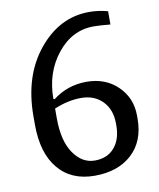

<svg xmlns="http://www.w3.org/2000/svg" viewBox="-78 -734 670 807"><g transform="rotate(-10 256.5 -330.0)"><path d="M146 -296.4V-254.4Q146 -158.2 182.6 -105.2Q219.2 -52.2 272.9 -52.2Q326.7 -52.2 356.9 -87.4Q387.2 -122.6 387.2 -181.6V-189.5Q387.2 -250 352.3 -285.6Q317.4 -321.3 261.2 -321.3Q205.1 -321.3 146 -296.4ZM480 -208.5V-194.3Q480 -98.1 420.7 -43.7Q361.3 10.7 261.7 10.7Q162.1 10.7 106.4 -56.2Q50.8 -123 50.8 -244.1V-279.3Q50.8 -451.7 140.6 -561.5Q230.5 -671.4 357.4 -671.4Q396.5 -671.4 436.5 -660.6V-604Q389.2 -608.4 365.7 -608.4Q272.9 -608.4 209.5 -529.1Q146 -449.7 146 -337.4L150.9 -335.4Q213.9 -384.3 294.9 -384.3Q376 -384.3 428 -333.5Q480 -282.7 480 -208.5Z"/></g></svg>

Font: NoticiaText-Regular
Style: Regular
Weight: 400
Designer: JM Sole
Foundry: JM Sole
Version: Version 1.003